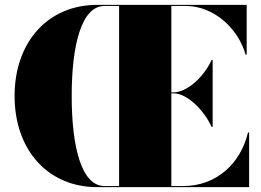

<svg xmlns="http://www.w3.org/2000/svg" viewBox="-20 -770 1074 790"><path d="M380 -750C177 -750 40 -597 40 -375C40 -153 177 0 380 0H1005V-225H1000.5C970.5 -98 871 -4.5 734 -4.5H685V-386H694C751 -386 820.5 -315 850.5 -248H855V-523H850.5C820.5 -456 751 -390 694 -390H685V-745.5H744C861 -745.5 960.5 -652 990.5 -545H995V-750ZM275 -375C275 -587 316 -745.5 410 -745.5H470V-4.5H410C316 -4.5 275 -163 275 -375Z"/></svg>

Font: Bodoni* 36pt Fatface
Style: Regular
Weight: 900
Version: Version 2.3